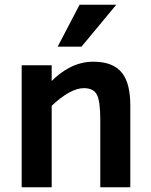

<svg xmlns="http://www.w3.org/2000/svg" viewBox="-20 -786 634 806"><path d="M371 -527C297.8 -527 239.1 -488.1 197 -446V-512H71V0H197V-342C249.7 -391.3 294.7 -416 332 -416C358.7 -416 376.8 -407 386.5 -389C396.2 -371 401 -335.3 401 -282V0H527V-342C527 -463.6 485.8 -527 371 -527ZM322 -590 468 -766H314L222 -590Z"/></svg>

Font: Fog Sans
Style: Bold
Weight: 700
Foundry: Intel Corporation
Version: Version 1.00